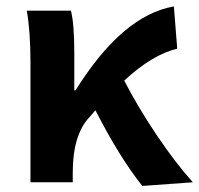

<svg xmlns="http://www.w3.org/2000/svg" viewBox="-20 -581 635 612"><path d="M433.6 11.7Q360.4 -80.1 284.2 -229.5L264.6 -207Q211.9 -150.4 211.9 -31.2V0H77.1V-383.8Q77.1 -480.5 65.4 -546.9H206.1Q216.8 -504.9 216.8 -413.1V-293H220.7Q370.1 -532.2 534.2 -560.5L544.9 -425.8Q465.8 -407.2 376 -324.2Q418 -242.2 477.5 -153.3Q539.1 -61.5 594.7 0Z"/></svg>

Font: Bpmf GenYo Gothic B
Style: B
Weight: 700
Foundry: But Ko
Version: Version 1.320